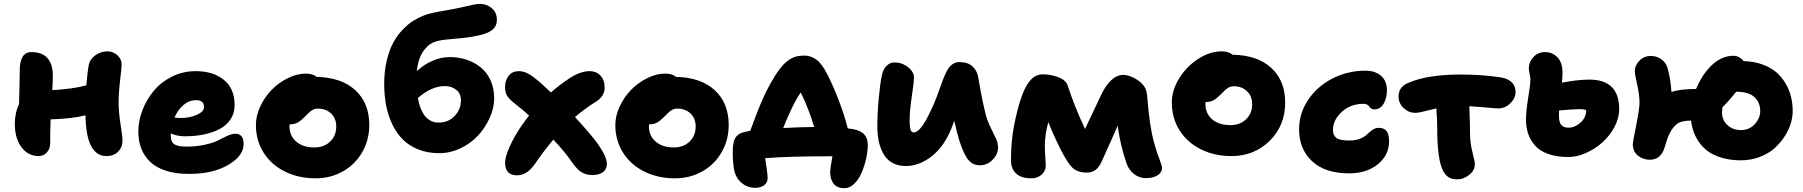

<svg xmlns="http://www.w3.org/2000/svg" viewBox="-20 -859 9383 999"><path d="M181.2 -46.9Q126.5 -46.9 91.8 -93Q57.1 -139.2 57.1 -214.8Q57.1 -271.5 79.1 -317.9Q79.6 -341.8 81.3 -405Q83 -468.3 83 -499Q83 -538.1 97.4 -563Q111.8 -587.9 144 -587.9Q199.7 -587.9 227.3 -556.2Q254.9 -524.4 254.9 -466.8Q254.9 -431.6 252 -390.1Q356.9 -395.5 429.2 -415Q435.1 -486.8 441.9 -521Q447.8 -551.3 476.1 -571.5Q504.4 -591.8 539.1 -591.8Q568.8 -591.8 590.8 -571.5Q612.8 -551.3 612.8 -523.9Q612.8 -505.4 605 -441.4Q597.2 -377.4 597.2 -326.2Q597.2 -275.4 607.2 -212.9Q617.2 -150.4 617.2 -125Q617.2 -92.3 594.2 -69.6Q571.3 -46.9 534.2 -46.9Q428.2 -46.9 424.8 -258.8Q353 -241.2 243.2 -237.8Q241.2 -173.3 241.2 -115.2Q241.2 -85.9 224.4 -66.4Q207.5 -46.9 181.2 -46.9Z M963.4 45.9Q896 45.9 844.7 29.8Q793.5 13.7 762.2 -16.1Q731 -45.9 715.3 -85.4Q699.7 -125 699.7 -173.8Q699.7 -229.5 720.9 -285.2Q742.2 -340.8 779.8 -386.2Q817.4 -431.6 874.5 -460.2Q931.6 -488.8 997.6 -488.8Q1089.8 -488.8 1145.3 -443.1Q1200.7 -397.5 1200.7 -313Q1200.7 -271 1180.2 -239Q1159.7 -207 1123.3 -188Q1086.9 -168.9 1041.3 -159.4Q995.6 -149.9 941.4 -149.9Q901.4 -149.9 868.7 -165V-150.9Q868.7 -121.1 886.7 -108.6Q904.8 -96.2 950.7 -96.2Q1004.4 -96.2 1049.1 -106.7Q1093.8 -117.2 1116.9 -129.6Q1140.1 -142.1 1163.8 -152.6Q1187.5 -163.1 1204.6 -163.1Q1247.6 -163.1 1247.6 -108.9Q1247.6 -48.3 1167.7 -1.2Q1087.9 45.9 963.4 45.9ZM1000.5 -337.9Q964.4 -337.9 935.1 -313.2Q905.8 -288.6 887.7 -247.1Q907.2 -245.1 922.4 -245.1Q966.3 -245.1 1003.9 -261.5Q1041.5 -277.8 1041.5 -301.8Q1041.5 -337.9 1000.5 -337.9Z M1621.6 68.8Q1532.7 68.8 1461.9 33.4Q1391.1 -2 1351.3 -65.4Q1311.5 -128.9 1311.5 -209Q1311.5 -256.8 1334.5 -305.7Q1357.4 -354.5 1393.8 -391.8Q1430.2 -429.2 1477.8 -452.6Q1525.4 -476.1 1571.3 -476.1Q1607.4 -476.1 1627.4 -459Q1756.8 -456.1 1829.1 -389.4Q1901.4 -322.8 1901.4 -209Q1901.4 -130.9 1864.7 -67.1Q1828.1 -3.4 1764.2 32.7Q1700.2 68.8 1621.6 68.8ZM1486.3 -202.1Q1486.3 -152.3 1521.5 -122.1Q1556.6 -91.8 1616.2 -91.8Q1666 -91.8 1697.8 -122.3Q1729.5 -152.8 1729.5 -201.2Q1729.5 -243.2 1702.6 -268.6Q1675.8 -293.9 1633.3 -293.9Q1628.9 -293.9 1624.8 -293.5Q1620.6 -293 1616.5 -291.3Q1612.3 -289.6 1609.4 -288.6Q1606.4 -287.6 1601.8 -284.2Q1597.2 -280.8 1595.2 -279.5Q1593.3 -278.3 1587.9 -273.2Q1582.5 -268.1 1580.8 -266.4Q1579.1 -264.6 1572.8 -258.3Q1566.4 -252 1564.5 -250Q1543 -228.5 1526.9 -220.2Q1510.7 -211.9 1487.3 -211.9Q1486.3 -209 1486.3 -202.1Z M2265.1 -62Q2206.1 -62 2158 -80.8Q2109.9 -99.6 2076.9 -132.3Q2043.9 -165 2021.7 -210.9Q1999.5 -256.8 1989.3 -309.8Q1979 -362.8 1979 -422.9Q1979 -488.3 1992.2 -543.5Q2005.4 -598.6 2025.6 -636.2Q2045.9 -673.8 2074.2 -703.6Q2102.5 -733.4 2129.4 -750.2Q2156.2 -767.1 2186 -778.8Q2204.6 -786.1 2230 -791.7Q2255.4 -797.4 2292 -803.5Q2328.6 -809.6 2345.2 -813Q2368.2 -817.4 2398.4 -824.7Q2428.7 -832 2446.5 -835.4Q2464.4 -838.9 2476.1 -838.9Q2511.2 -838.9 2538.3 -816.9Q2565.4 -794.9 2565.4 -754.9Q2565.4 -725.1 2545.2 -706.8Q2524.9 -688.5 2485.4 -678.2Q2436 -666 2385.7 -661.1Q2335.4 -656.2 2299.3 -652.8Q2263.2 -649.4 2237.3 -639.2Q2202.6 -625 2178.7 -586.9Q2154.8 -548.8 2148.4 -488.8Q2184.6 -522.5 2229.2 -542.2Q2273.9 -562 2321.3 -562Q2367.2 -562 2408 -548.3Q2448.7 -534.7 2481.2 -508.5Q2513.7 -482.4 2532.5 -440.7Q2551.3 -398.9 2551.3 -347.2Q2551.3 -298.3 2528.8 -247.6Q2506.3 -196.8 2469 -155.5Q2431.6 -114.3 2377.4 -88.1Q2323.2 -62 2265.1 -62ZM2295.4 -411.1Q2224.6 -411.1 2154.3 -349.1Q2177.2 -221.2 2263.2 -221.2Q2312.5 -221.2 2345.5 -255.6Q2378.4 -290 2378.4 -336.9Q2378.4 -372.1 2354 -391.6Q2329.6 -411.1 2295.4 -411.1Z M2668.9 53.2Q2642.1 53.2 2626.2 39.1Q2610.4 24.9 2608.2 -4.2Q2606 -33.2 2624 -77.1Q2659.7 -165.5 2732.9 -257.8Q2701.7 -286.6 2662.6 -316.9Q2632.8 -340.3 2620.4 -357.9Q2607.9 -375.5 2607.9 -404.8Q2607.9 -441.9 2627 -465.3Q2646 -488.8 2678.7 -488.8Q2699.2 -488.8 2718.5 -480.5Q2737.8 -472.2 2765.6 -450.2Q2795.4 -427.7 2846.7 -377.9Q2889.6 -417 2946.8 -454.1Q3001.5 -488.8 3048.8 -488.8Q3082 -488.8 3104 -466.1Q3126 -443.4 3126 -402.8Q3126 -357.9 3079.6 -329.1Q3030.3 -299.3 2971.7 -250Q3059.1 -154.8 3090.8 -109.9Q3137.7 -43.5 3137.7 -5.9Q3137.7 21.5 3117.4 36.6Q3097.2 51.8 3062 51.8Q3031.7 51.8 3007.8 38.1Q2983.9 24.4 2960 -9.8Q2919.4 -68.8 2858.9 -132.8Q2801.3 -62.5 2767.6 -12.2Q2743.7 22.9 2720.5 38.1Q2697.3 53.2 2668.9 53.2Z M3491.7 68.8Q3402.8 68.8 3332 33.4Q3261.2 -2 3221.4 -65.4Q3181.6 -128.9 3181.6 -209Q3181.6 -256.8 3204.6 -305.7Q3227.5 -354.5 3263.9 -391.8Q3300.3 -429.2 3347.9 -452.6Q3395.5 -476.1 3441.4 -476.1Q3477.5 -476.1 3497.6 -459Q3627 -456.1 3699.2 -389.4Q3771.5 -322.8 3771.5 -209Q3771.5 -130.9 3734.9 -67.1Q3698.2 -3.4 3634.3 32.7Q3570.3 68.8 3491.7 68.8ZM3356.4 -202.1Q3356.4 -152.3 3391.6 -122.1Q3426.8 -91.8 3486.3 -91.8Q3536.1 -91.8 3567.9 -122.3Q3599.6 -152.8 3599.6 -201.2Q3599.6 -243.2 3572.8 -268.6Q3545.9 -293.9 3503.4 -293.9Q3499 -293.9 3494.9 -293.5Q3490.7 -293 3486.6 -291.3Q3482.4 -289.6 3479.5 -288.6Q3476.6 -287.6 3471.9 -284.2Q3467.3 -280.8 3465.3 -279.5Q3463.4 -278.3 3458 -273.2Q3452.6 -268.1 3450.9 -266.4Q3449.2 -264.6 3442.9 -258.3Q3436.5 -252 3434.6 -250Q3413.1 -228.5 3397 -220.2Q3380.9 -211.9 3357.4 -211.9Q3356.4 -209 3356.4 -202.1Z M4374.5 120.1Q4335.4 120.1 4317.4 96.7Q4299.3 73.2 4299.3 36.1Q4299.3 23.4 4311 -45.9H4301.3Q4084 -45.9 3961.4 -36.1Q3974.1 44.4 3974.1 67.9Q3974.1 91.3 3955.8 104.7Q3937.5 118.2 3911.1 118.2Q3867.7 118.2 3837.2 91.3Q3806.6 64.5 3799.3 22Q3792.5 -17.1 3792.5 -62Q3792.5 -79.6 3793.2 -90.8Q3793.9 -102.1 3796.9 -116.9Q3799.8 -131.8 3805.7 -141.4Q3811.5 -150.9 3822.5 -159.2Q3833.5 -167.5 3849.1 -170.9Q3851.1 -171.4 3863.3 -174.3Q3875.5 -177.2 3883.3 -178.2Q3884.3 -180.7 3892.6 -202.6Q3900.9 -224.6 3904.8 -235.1Q3908.7 -245.6 3917.5 -268.8Q3926.3 -292 3933.1 -307.9Q3939.9 -323.7 3949 -344.5Q3958 -365.2 3966.8 -383.3Q3975.6 -401.4 3984.4 -417Q4011.7 -466.3 4035.2 -497.6Q4058.6 -528.8 4080.6 -544.2Q4102.5 -559.6 4121.3 -564.7Q4140.1 -569.8 4165 -569.8Q4198.2 -569.8 4227.3 -549.1Q4256.3 -528.3 4284.2 -473.1Q4312.5 -418.5 4342.3 -341.6Q4372.1 -264.6 4391.1 -190.9Q4444.3 -186.5 4469.7 -166Q4495.1 -145.5 4495.1 -105Q4495.1 -71.8 4486.6 -33.4Q4478 4.9 4463.1 39.6Q4448.2 74.2 4424.8 97.2Q4401.4 120.1 4374.5 120.1ZM4091.3 -277.8Q4065.9 -222.2 4055.2 -192.9Q4152.8 -198.2 4216.3 -198.2Q4188 -293.5 4146.5 -377.9Q4122.6 -345.2 4091.3 -277.8Z M4692.9 4.9Q4652.3 4.9 4622.8 -12Q4593.3 -28.8 4576.7 -58.3Q4560.1 -87.9 4552.5 -123.3Q4544.9 -158.7 4544.9 -201.2Q4544.9 -266.6 4552 -345Q4559.1 -423.3 4567.9 -463.9Q4573.7 -497.1 4592 -515.6Q4610.4 -534.2 4633.8 -534.2Q4673.3 -534.2 4704.6 -509.5Q4735.8 -484.9 4735.8 -454.1Q4735.8 -436.5 4724.4 -358.6Q4712.9 -280.8 4712.9 -236.8Q4712.9 -221.7 4713.4 -213.1Q4713.9 -204.6 4715.6 -192.9Q4717.3 -181.2 4721.9 -175.5Q4726.6 -169.9 4733.9 -169.9Q4771 -169.9 4822.8 -283.2Q4838.4 -314 4853.8 -355Q4869.1 -396 4879.2 -424.8Q4889.2 -453.6 4902.1 -481Q4915 -508.3 4932.1 -522.2Q4949.2 -536.1 4971.7 -536.1Q5016.1 -536.1 5041 -512.7Q5065.9 -489.3 5070.8 -451.2Q5092.3 -324.2 5110.8 -255.9Q5120.6 -222.2 5137 -190.2Q5153.3 -158.2 5163.1 -136.2Q5172.9 -114.3 5172.9 -91.8Q5172.9 -55.7 5144.3 -27.3Q5115.7 1 5078.1 1Q5035.2 1 5009 -40Q4982.9 -81.1 4960 -168Q4957.5 -178.7 4952.4 -199.7Q4947.3 -220.7 4944.8 -231Q4943.4 -227.1 4940.9 -219.5Q4938.5 -211.9 4937 -208Q4898.4 -102.5 4831.5 -48.8Q4764.6 4.9 4692.9 4.9Z M5345.2 68.8Q5294.4 68.8 5267.3 44.2Q5240.2 19.5 5240.2 -24.9Q5240.2 -127 5257.3 -210.9Q5272.9 -287.6 5289.8 -339.4Q5306.6 -391.1 5325.2 -419.9Q5343.8 -448.7 5363 -460.4Q5382.3 -472.2 5406.2 -472.2Q5448.2 -472.2 5487.3 -457Q5526.4 -441.9 5535.6 -413.1Q5570.3 -305.7 5625.5 -188Q5637.7 -214.8 5710.4 -367.2Q5733.4 -415.5 5762.5 -442.4Q5791.5 -469.2 5824.2 -469.2Q5842.8 -469.2 5864.5 -460.7Q5886.2 -452.1 5901.4 -440.9Q5925.3 -423.8 5936.3 -405Q5947.3 -386.2 5949.2 -355Q5961.4 -201.7 5983.4 -122.1Q5991.7 -90.3 6002.7 -58.8Q6013.7 -27.3 6020 -10Q6026.4 7.3 6026.4 13.2Q6026.4 38.1 6003.2 53Q5980 67.9 5942.4 67.9Q5909.2 67.9 5881.8 47.6Q5854.5 27.3 5842.3 -6.8Q5809.1 -101.6 5795.4 -205.1Q5742.7 -85 5711.4 -17.1Q5698.7 10.7 5680.4 24.9Q5662.1 39.1 5633.3 39.1Q5614.3 39.1 5599.4 34.9Q5584.5 30.8 5573.7 24.4Q5563 18.1 5552.2 5.4Q5541.5 -7.3 5534.4 -18.6Q5527.3 -29.8 5515.6 -49.8Q5502 -72.8 5477.5 -124.5Q5453.1 -176.3 5434.6 -223.1Q5416.5 -160.2 5416.5 -99.1Q5416.5 -74.7 5418.9 -40.5Q5421.4 -6.3 5421.4 1Q5421.4 30.8 5399.7 49.8Q5377.9 68.8 5345.2 68.8Z M6387.2 -46.9Q6298.3 -46.9 6227.5 -82.5Q6156.7 -118.2 6116.9 -181.6Q6077.1 -245.1 6077.1 -325.2Q6077.1 -389.2 6115.5 -451.4Q6153.8 -513.7 6214.6 -552.7Q6275.4 -591.8 6336.9 -591.8Q6372.6 -591.8 6393.1 -574.2Q6522.5 -572.3 6594.7 -505.6Q6667 -439 6667 -325.2Q6667 -206.5 6586.7 -126.7Q6506.3 -46.9 6387.2 -46.9ZM6252 -317.9Q6252 -268.1 6287.1 -238Q6322.3 -208 6381.8 -208Q6431.6 -208 6463.4 -238.3Q6495.1 -268.6 6495.1 -316.9Q6495.1 -358.9 6468.3 -384.5Q6441.4 -410.2 6398.9 -410.2Q6394.5 -410.2 6390.4 -409.7Q6386.2 -409.2 6382.1 -407.5Q6377.9 -405.8 6375 -404.8Q6372.1 -403.8 6367.4 -400.4Q6362.8 -397 6360.8 -395.8Q6358.9 -394.5 6353.5 -389.4Q6348.1 -384.3 6346.4 -382.6Q6344.7 -380.9 6338.4 -374.5Q6332 -368.2 6330.1 -366.2Q6308.6 -344.7 6292.5 -336.4Q6276.4 -328.1 6252.9 -328.1Q6252 -324.2 6252 -317.9Z M6999.5 43Q6875 43 6807.1 -20Q6739.3 -83 6739.3 -186Q6739.3 -269 6786.6 -339.6Q6834 -410.2 6913.3 -450.7Q6992.7 -491.2 7084.5 -491.2Q7135.7 -491.2 7166 -464.4Q7196.3 -437.5 7196.3 -390.1Q7196.3 -346.7 7178.7 -318.4Q7161.1 -290 7131.3 -290Q7123 -290 7117.2 -293Q7111.3 -295.9 7107.9 -300.3Q7104.5 -304.7 7100.8 -308.8Q7097.2 -313 7090.6 -315.9Q7084 -318.8 7074.2 -318.8Q7007.3 -318.8 6961.4 -276.9Q6915.5 -234.9 6915.5 -182.1Q6915.5 -156.2 6932.6 -142.1Q6949.7 -127.9 7000.5 -127.9Q7028.3 -127.9 7049.3 -134.8Q7070.3 -141.6 7082.5 -151.1Q7094.7 -160.6 7105 -170.4Q7115.2 -180.2 7127.4 -187Q7139.6 -193.8 7154.3 -193.8Q7181.6 -193.8 7194.6 -176.8Q7207.5 -159.7 7207.5 -124Q7207.5 -51.8 7149.2 -4.4Q7090.8 43 6999.5 43Z M7342.8 -272Q7309.1 -272 7283 -297.1Q7256.8 -322.3 7256.8 -356.9Q7256.8 -407.7 7308.6 -428.2Q7407.2 -471.2 7579.6 -471.2Q7694.3 -471.2 7789.6 -456.1Q7824.7 -450.7 7845.2 -431.2Q7865.7 -411.6 7865.7 -380.9Q7865.7 -348.6 7838.6 -321.8Q7811.5 -294.9 7774.9 -294.9Q7762.2 -294.9 7709.2 -299.8Q7656.2 -304.7 7625 -306.2Q7628.9 -212.4 7628.9 -160.2Q7628.9 -116.2 7641.4 -66.9Q7653.8 -17.6 7653.8 -4.9Q7653.8 27.3 7624.5 50.8Q7595.2 74.2 7562 74.2Q7536.6 74.2 7519.8 64.7Q7502.9 55.2 7489.7 32.2Q7458 -24.4 7458 -193.8Q7458 -232.4 7453.6 -294.9Q7435.1 -291 7411.6 -284.9Q7388.2 -278.8 7372.3 -275.4Q7356.4 -272 7342.8 -272Z M8140.6 -42Q8080.6 -42 8036.4 -57.6Q7992.2 -73.2 7967.5 -101.1Q7942.9 -128.9 7931.4 -162.4Q7919.9 -195.8 7919.9 -235.8Q7919.9 -279.3 7931.4 -350.3Q7942.9 -421.4 7942.9 -443.8Q7942.9 -456.5 7938.7 -475.1Q7934.6 -493.7 7934.6 -502Q7934.6 -536.1 7958.3 -562Q7981.9 -587.9 8018.6 -587.9Q8058.6 -587.9 8084.2 -560.1Q8109.9 -532.2 8109.9 -482.9Q8109.9 -458 8106.9 -429.2Q8190.4 -444.8 8249.5 -444.8Q8404.8 -444.8 8404.8 -291Q8404.8 -244.1 8380.1 -198Q8355.5 -151.9 8317.4 -117.9Q8279.3 -84 8231.9 -63Q8184.6 -42 8140.6 -42ZM8091.8 -280.8Q8091.8 -277.3 8091.6 -268.8Q8091.3 -260.3 8091.6 -255.6Q8091.8 -251 8092 -242.9Q8092.3 -234.9 8093.8 -230.2Q8095.2 -225.6 8097.4 -219.2Q8099.6 -212.9 8103.3 -209.2Q8106.9 -205.6 8112.1 -201.9Q8117.2 -198.2 8124.8 -196.5Q8132.3 -194.8 8141.6 -194.8Q8173.8 -194.8 8203.4 -220.9Q8232.9 -247.1 8232.9 -283.2Q8232.9 -291 8197.8 -291Q8169.4 -291 8091.8 -284.2Z M9037.6 -24.9Q8984.9 -24.9 8942.1 -37.1Q8899.4 -49.3 8871.1 -68.8Q8842.8 -88.4 8822.8 -116Q8802.7 -143.6 8792.7 -171.9Q8782.7 -200.2 8778.8 -231.9Q8751 -231 8733.4 -226.8Q8715.8 -222.7 8700.7 -210Q8694.3 -204.6 8688.2 -197.3Q8682.1 -189.9 8677.5 -183.1Q8672.9 -176.3 8668 -166.3Q8663.1 -156.2 8660.4 -149.7Q8657.7 -143.1 8653.8 -131.8Q8649.9 -120.6 8648.4 -115.7Q8647 -110.8 8643.6 -99.9Q8640.1 -88.9 8639.6 -86.9Q8619.6 -27.8 8564 -27.8Q8528.3 -27.8 8502 -49.6Q8475.6 -71.3 8475.6 -108.9Q8475.6 -119.6 8493.2 -206.5Q8510.7 -293.5 8510.7 -326.2Q8510.7 -362.3 8498.3 -419.4Q8485.8 -476.6 8485.8 -484.9Q8485.8 -518.1 8509.8 -543Q8533.7 -567.9 8569.8 -567.9Q8598.6 -567.9 8622.1 -552Q8645.5 -536.1 8654.8 -509.8Q8671.4 -456.5 8676.8 -380.9Q8725.6 -396 8804.7 -396Q8815.9 -422.4 8829.6 -446.5Q8843.3 -470.7 8861.8 -493.4Q8880.4 -516.1 8900.9 -532.5Q8921.4 -548.8 8946.8 -558.8Q8972.2 -568.8 8999 -568.8Q9029.8 -568.8 9052.7 -541Q9106.4 -539.6 9150.1 -523.7Q9193.8 -507.8 9222.7 -482.7Q9251.5 -457.5 9271 -424.1Q9290.5 -390.6 9299.1 -354.7Q9307.6 -318.8 9307.6 -280.8Q9307.6 -249 9296.9 -214.6Q9286.1 -180.2 9263.7 -146.2Q9241.2 -112.3 9210 -85.2Q9178.7 -58.1 9133.8 -41.5Q9088.9 -24.9 9037.6 -24.9ZM8939.9 -272Q8939.9 -252 8949.5 -232.2Q8959 -212.4 8982.2 -197.3Q9005.4 -182.1 9037.6 -182.1Q9082.5 -182.1 9110.6 -213.4Q9138.7 -244.6 9138.7 -280.8Q9138.7 -326.2 9108.2 -354Q9077.6 -381.8 9013.7 -381.8Q8972.7 -330.1 8941.9 -300.8Q8939.9 -281.2 8939.9 -272Z"/></svg>

Font: Shantell Sans Bouncy
Style: Regular
Weight: 800
Designer: Stephen Nixon, Anya Danilova, Shantell Martin
Foundry: Arrow Type
Version: Version 1.006;[9816181b4]